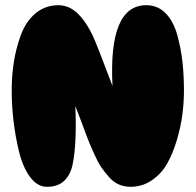

<svg xmlns="http://www.w3.org/2000/svg" viewBox="-20 -719 753 739"><path d="M161 0Q202 0 226.5 -22.5Q251 -45 259.5 -86Q268 -127 270.5 -184.5Q273 -242 270 -311Q279 -289 294 -248Q309 -207 318 -184Q327 -161 342 -127.5Q357 -94 370 -75Q383 -56 400.5 -36.5Q418 -17 438.5 -8.5Q459 0 483 0Q528 0 565 -25.5Q602 -51 624 -90.5Q646 -130 661 -181Q676 -232 682 -278.5Q688 -325 688 -369Q688 -428 682.5 -479Q677 -530 662.5 -583.5Q648 -637 617.5 -668Q587 -699 543 -699Q397 -699 413 -388Q352 -550 336 -584Q286 -686 224 -697Q215 -699 206 -699Q154 -699 116.5 -667.5Q79 -636 60 -583.5Q41 -531 33 -478.5Q25 -426 25 -369Q25 -313 32 -253.5Q39 -194 53.5 -134.5Q68 -75 96 -37.5Q124 0 161 0Z"/></svg>

Font: Cherry Bomb
Style: Regular
Weight: 400
Designer: satsuyako
Foundry: satsuyako
Version: Version 4.0